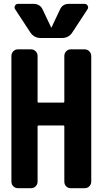

<svg xmlns="http://www.w3.org/2000/svg" viewBox="-20 -990 540 1010"><path d="M424.8 -969.7Q435.5 -969.7 440.9 -960.4Q446.3 -951.2 440.4 -941.4L360.4 -819.3Q341.8 -790 304.7 -790H195.3Q159.2 -790 139.6 -819.3L59.6 -941.4Q53.7 -951.2 59.1 -960.4Q64.5 -969.7 75.2 -969.7H155.3Q191.4 -969.7 205.1 -938.5L249 -845.7Q249 -844.7 250 -844.7Q251 -844.7 251 -845.7L294.9 -938.5Q308.6 -970.7 344.7 -969.7ZM424.8 -730.5Q439.5 -730.5 449.7 -720.2Q460 -710 460 -695.3V-35.2Q460 -20.5 450.2 -10.3Q440.4 0 424.8 0H352.5Q337.9 0 328.1 -9.8Q318.4 -19.5 318.4 -35.2V-325.2Q318.4 -330.1 313.5 -330.1H182.6Q177.7 -330.1 177.7 -325.2V-35.2Q177.7 -20.5 168 -10.3Q158.2 0 142.6 0H75.2Q60.5 0 50.3 -9.8Q40 -19.5 40 -35.2V-695.3Q40 -710 49.8 -720.2Q59.6 -730.5 75.2 -730.5H142.6Q157.2 -730.5 167.5 -720.2Q177.7 -710 177.7 -695.3V-455.1Q177.7 -450.2 182.6 -450.2H313.5Q318.4 -450.2 318.4 -455.1V-695.3Q318.4 -710 328.1 -720.2Q337.9 -730.5 352.5 -730.5Z"/></svg>

Font: Rounded-L Mgen+ 1m bold
Style: Bold
Weight: 700
Designer: [Source Han Sans]
Ryoko NISHIZUKA  (kana & ideographs); Paul D. Hunt (Latin, Greek & Cyrillic); Wenlong ZHANG  (bopomofo
Version: Version 1.059.20150602